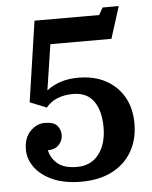

<svg xmlns="http://www.w3.org/2000/svg" viewBox="-54 -797 674 852"><g transform="rotate(-5 283.0 -371.0)"><path d="M462 -610 507 -752H435L417 -720H129L76 -361L150 -331Q170 -356 200.5 -368.5Q231 -381 271 -381Q333 -381 363 -338Q393 -295 393 -222Q393 -148 358 -102.5Q323 -57 261 -57Q203 -57 174 -82Q145 -107 138 -142Q170 -142 187.5 -161Q205 -180 205 -204Q205 -228 190 -246Q175 -264 134 -264Q98 -264 69.5 -234.5Q41 -205 41 -153Q41 -110 69 -72.5Q97 -35 149 -12.5Q201 10 274 10Q354 10 411.5 -19.5Q469 -49 500 -102.5Q531 -156 531 -227Q531 -296 502 -346Q473 -396 421.5 -423.5Q370 -451 300 -451Q257 -451 222.5 -440Q188 -429 159 -407L190 -610Z"/></g></svg>

Font: Domine
Style: Bold
Weight: 700
Designer: Pablo Impallari, Rodrigo Fuenzalida, Brenda Gallo
Foundry: Pablo Impallari, Rodrigo Fuenzalida, Brenda Gallo
Version: Version 2.000